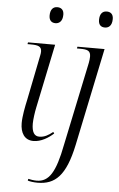

<svg xmlns="http://www.w3.org/2000/svg" viewBox="-64 -789 663 1072"><g transform="rotate(5 268.0 -253.0)"><path d="M210 -656C229 -656 250 -668 250 -707C250 -735 234 -746 213 -746C189 -746 174 -729 174 -696C174 -668 189 -656 210 -656ZM487 -656C506 -656 527 -667 527 -707C527 -735 511 -746 490 -746C466 -746 451 -729 451 -696C451 -667 466 -656 487 -656ZM145 10C187 10 229 -16 257 -42L251 -50C226 -30 204 -17 175 -17C148 -17 133 -38 133 -87C133 -109 139 -152 144 -175L219 -536H67L65 -526H82C125 -526 144 -520 144 -491C144 -484 143 -477 141 -468L90 -214C82 -178 71 -123 71 -84C71 -30 94 10 145 10ZM188 240C286 240 345 187 382 11L496 -536H344L342 -526H359C402 -526 419 -520 419 -486C419 -475 417 -462 415 -451L317 16C287 172 251 229 182 229C166 229 147 226 135 223L133 233C146 237 166 240 188 240Z"/></g></svg>

Font: Noto Serif Display Light
Style: Italic
Weight: 300
Italic angle: -12°
Designer: Monotype Design Team
Foundry: Monotype Imaging Inc.
Version: Version 2.009